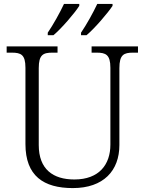

<svg xmlns="http://www.w3.org/2000/svg" viewBox="-20 -951 740 981"><path d="M394 -784V-771H422C465 -807 532 -886 555 -921V-931H477C456 -886 422 -825 394 -784ZM224 -784V-771H253C296 -807 363 -886 385 -921V-931H307C286 -886 252 -825 224 -784ZM352 10C509 10 590 -79 590 -210V-603C590 -672 613 -682 660 -682H685V-714H448V-682H474C520 -682 544 -672 544 -605V-212C544 -111 487 -34 360 -34C251 -34 178 -86 178 -210V-603C178 -672 201 -682 248 -682H274V-714H14V-682H40C87 -682 110 -672 110 -605V-215C110 -52 203 10 352 10Z"/></svg>

Font: Noto Serif Devanagari Light
Style: Regular
Weight: 300
Designer: Universal Thirst, Indian Type Foundry and the Monotype Design Team
Foundry: Monotype Imaging Inc.
Version: Version 2.004